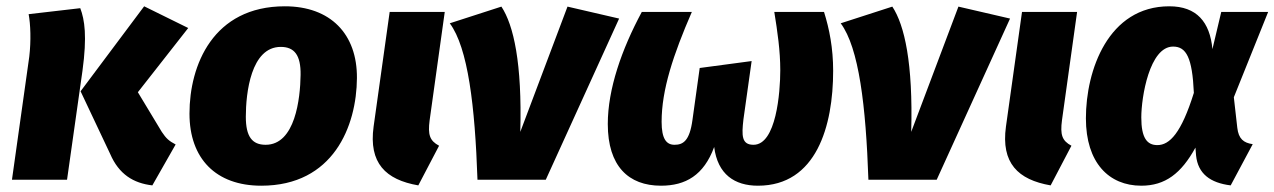

<svg xmlns="http://www.w3.org/2000/svg" viewBox="-20 -571 4049 610"><path d="M464 18 538 -112C517 -123 508 -131 494 -152L418 -278L578 -482L438 -551L236 -281L330 -82C358 -17 404 11 464 18ZM18 0H193L242 -346C257 -456 249 -508 235 -545L71 -526C77 -494 79 -442 73 -391Z M810 19C1039 19 1113 -170 1114 -323C1115 -463 1030 -551 885 -551C657 -551 582 -364 582 -210C582 -67 666 19 810 19ZM824 -111C781 -111 761 -137 761 -200C761 -275 777 -422 872 -422C915 -422 936 -396 935 -333C934 -258 918 -111 824 -111Z M1393 -533H1218L1167 -169C1151 -53 1205 0 1309 18L1375 -108C1345 -124 1339 -143 1345 -189Z M1573 -550 1409 -497C1467 -419 1489 -234 1497 0H1714L1947 -512L1783 -550L1633 -152C1639 -370 1612 -491 1573 -550Z M2080 19C2158 19 2216 -14 2249 -104C2260 -17 2314 19 2388 19C2574 19 2627 -171 2627 -346C2627 -418 2615 -479 2598 -533H2440C2450 -471 2459 -410 2459 -348C2459 -277 2446 -111 2374 -111C2336 -111 2336 -140 2342 -192L2368 -377L2203 -355L2180 -190C2171 -123 2150 -111 2123 -111C2097 -111 2082 -130 2082 -184C2082 -286 2119 -397 2178 -533H2019C1955 -414 1911 -288 1911 -177C1911 -43 1977 19 2080 19Z M2815 -550 2651 -497C2709 -419 2731 -234 2739 0H2956L3189 -512L3025 -550L2875 -152C2881 -370 2854 -491 2815 -550Z M3402 -533H3227L3176 -169C3160 -53 3214 0 3318 18L3384 -108C3354 -124 3348 -143 3354 -189Z M3695 -551C3501 -551 3430 -348 3430 -195C3430 -54 3503 19 3606 19C3682 19 3733 -20 3778 -102L3780 -77C3786 -19 3825 10 3890 18L3960 -113C3931 -117 3915 -130 3911 -165L3900 -262L4009 -533H3860L3832 -415C3824 -501 3782 -551 3695 -551ZM3707 -423C3749 -423 3768 -388 3773 -276C3733 -148 3696 -110 3657 -110C3624 -110 3606 -133 3606 -198C3606 -262 3632 -423 3707 -423Z"/></svg>

Font: Fira Sans ExtraBold
Style: Italic
Weight: 800
Italic angle: -8°
Designer: bBox Type GmbH & Carrois Corporate GbR & Edenspiekermann AG
Foundry: bBox Type GmbH & Carrois Corporate GbR & Edenspiekermann AG
Version: Version 4.301;PS 004.301;hotconv 1.0.88;makeotf.lib2.5.64775